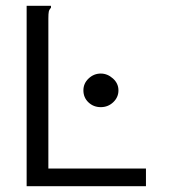

<svg xmlns="http://www.w3.org/2000/svg" viewBox="-20 -643 590 663"><path d="M72 -623H156V-616Q150 -610 148.5 -603Q147 -596 147 -579V-61H484V0H72ZM328 -273Q303 -273 285.5 -289.5Q268 -306 268 -331Q268 -355 286 -372Q304 -389 328 -389Q351 -389 370 -372Q389 -355 389 -331Q389 -307 371 -290Q353 -273 328 -273Z"/></svg>

Font: Inconsolata SemiExpanded
Style: Regular
Weight: 400
Width: 6
Monospace: yes
Designer: Raph Levien, Cyreal, Brenton Simpson
Foundry: Raph Levien, Cyreal, Google
Version: Version 3.000; ttfautohint (v1.8.2.53-6de2)